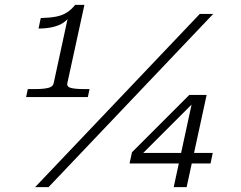

<svg xmlns="http://www.w3.org/2000/svg" viewBox="-20 -767 988 787"><path d="M256 -426Q253 -411 271 -406.5Q289 -402 321 -402H347L340 -369H87L94 -402H128Q157 -402 177 -406.5Q197 -411 200 -426L260 -703Q266 -707 268.5 -708.5Q271 -710 271 -710Q271 -710 269 -706Q259 -687 240.5 -674.5Q222 -662 196 -656Q170 -650 138 -650L147 -693Q185 -694 210.5 -699Q236 -704 254.5 -716Q273 -728 288 -747H326ZM799 -710H854L179 0H124ZM511 -97 521 -143 756 -378H791L780 -353L537 -110L546 -140H852L843 -97ZM745 0H692L770 -360L777 -378H827Z"/></svg>

Font: Roboto Serif 20pt ExtraLight
Style: Italic
Weight: 250
Italic angle: -10°
Version: Version 1.007